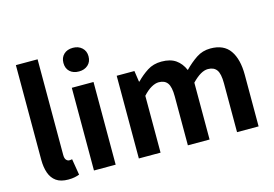

<svg xmlns="http://www.w3.org/2000/svg" viewBox="-104 -1026 1792 1256"><g transform="rotate(-15 791.5 -398.5)"><path d="M218 14Q166 14 136 -7.5Q106 -29 92.5 -67.5Q79 -106 79 -157V-798H226V-151Q226 -126 235.5 -116Q245 -106 255 -106Q260 -106 264 -106.5Q268 -107 275 -108L293 1Q280 6 261.5 10Q243 14 218 14Z M394 0V-560H541V0ZM468 -651Q429 -651 406 -672.5Q383 -694 383 -731Q383 -767 406 -789Q429 -811 468 -811Q505 -811 529 -789Q553 -767 553 -731Q553 -694 529 -672.5Q505 -651 468 -651Z M698 0V-560H818L829 -485H832Q867 -521 908 -547.5Q949 -574 1004 -574Q1064 -574 1100.5 -548.5Q1137 -523 1157 -476Q1197 -517 1239.5 -545.5Q1282 -574 1336 -574Q1426 -574 1467.5 -514.5Q1509 -455 1509 -349V0H1363V-331Q1363 -396 1344 -422Q1325 -448 1285 -448Q1261 -448 1234.5 -432.5Q1208 -417 1177 -385V0H1030V-331Q1030 -396 1011 -422Q992 -448 952 -448Q929 -448 901.5 -432.5Q874 -417 845 -385V0Z"/></g></svg>

Font: Noto Sans SC
Style: Bold
Weight: 700
Designer: Ryoko NISHIZUKA  (kana, bopomofo & ideographs); Paul D. Hunt (Latin, Greek & Cyrillic); Sandoll Communications , Soo-you
Foundry: Adobe
Version: Version 2.004-H2;hotconv 1.0.118;makeotfexe 2.5.65603